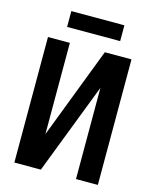

<svg xmlns="http://www.w3.org/2000/svg" viewBox="-131 -990 864 1077"><g transform="rotate(15 301.0 -451.5)"><path d="M147 -811.5H455.1V-903.3H147ZM58.1 0H211.9L416 -529.8V0H543V-729H388.2L185.1 -199.2V-729H58.1Z"/></g></svg>

Font: Hack
Style: Bold
Weight: 700
Monospace: yes
Designer: Christopher Simpkins
Foundry: Christopher Simpkins
Version: Version 2.010